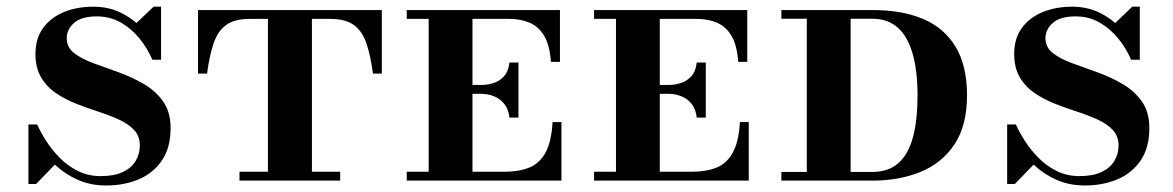

<svg xmlns="http://www.w3.org/2000/svg" viewBox="-20 -540 3506 574"><path d="M297.5 14.5Q251 14.5 213.5 -2Q176 -18.5 147 -45.2Q118 -72 97.8 -104.2Q77.5 -136.5 65 -168H91Q101.5 -144.5 118.5 -118Q135.5 -91.5 159 -67.8Q182.5 -44 213 -28.8Q243.5 -13.5 281 -13.5Q321.5 -13.5 347.2 -25.8Q373 -38 385.5 -58.8Q398 -79.5 398 -105Q398 -133 381 -151.2Q364 -169.5 336.2 -182.2Q308.5 -195 275.2 -205.8Q242 -216.5 208.8 -229.5Q175.5 -242.5 147.8 -261.2Q120 -280 103 -308.5Q86 -337 86 -379Q86 -425 108.8 -456.2Q131.5 -487.5 170.8 -503.8Q210 -520 260 -520Q309.5 -520 350 -497.5Q390.5 -475 419 -439Q447.5 -403 461.5 -361.5H435.5Q421 -395.5 397 -425Q373 -454.5 341 -472.8Q309 -491 269.5 -491Q223.5 -491 201.5 -471.5Q179.5 -452 179.5 -425.5Q179.5 -398.5 201.8 -381.2Q224 -364 259.5 -351Q295 -338 334.8 -323.8Q374.5 -309.5 409.8 -289Q445 -268.5 467.5 -237Q490 -205.5 490 -157Q490 -98.5 464.2 -60.5Q438.5 -22.5 394.8 -4Q351 14.5 297.5 14.5ZM65 10V-168Q81.5 -143 94.8 -124.2Q108 -105.5 121.2 -89.2Q134.5 -73 150 -54L88 10ZM461.5 -361.5Q449 -385.5 436.2 -400.5Q423.5 -415.5 409.2 -429.2Q395 -443 378 -461.5L439 -520H461.5Z M572 -320V-510H1121.5V-320H1095Q1087.5 -376 1074.8 -412.2Q1062 -448.5 1036.8 -466Q1011.5 -483.5 968 -483.5H726Q682 -483.5 657 -466Q632 -448.5 619.2 -412.2Q606.5 -376 599 -320ZM696 0V-26.5H997V0ZM781 0V-503H912.5V0Z M1503 -188.5Q1500 -214.5 1487.2 -230Q1474.5 -245.5 1456.2 -252.5Q1438 -259.5 1419.5 -259.5H1364.5V-286H1419.5Q1438 -286 1456.2 -292Q1474.5 -298 1487.2 -312.5Q1500 -327 1503 -353H1530V-188.5ZM1632 -175H1658.5V0H1196V-26.5H1261.5V-483.5H1196V-510H1654V-355H1627Q1623.5 -405 1606.8 -433Q1590 -461 1563.2 -472.2Q1536.5 -483.5 1503 -483.5H1392.5V-26.5H1487.5Q1531 -26.5 1561.8 -38.8Q1592.5 -51 1610.5 -83.2Q1628.5 -115.5 1632 -175Z M2063 -188.5Q2060 -214.5 2047.2 -230Q2034.5 -245.5 2016.2 -252.5Q1998 -259.5 1979.5 -259.5H1924.5V-286H1979.5Q1998 -286 2016.2 -292Q2034.5 -298 2047.2 -312.5Q2060 -327 2063 -353H2090V-188.5ZM2192 -175H2218.5V0H1756V-26.5H1821.5V-483.5H1756V-510H2214V-355H2187Q2183.5 -405 2166.8 -433Q2150 -461 2123.2 -472.2Q2096.5 -483.5 2063 -483.5H1952.5V-26.5H2047.5Q2091 -26.5 2121.8 -38.8Q2152.5 -51 2170.5 -83.2Q2188.5 -115.5 2192 -175Z M2316 0V-26H2588Q2635.5 -26 2665.2 -51.8Q2695 -77.5 2709 -128.5Q2723 -179.5 2723 -255Q2723 -329 2708.2 -380Q2693.5 -431 2663.8 -457.5Q2634 -484 2588 -484H2316V-510H2588Q2677.5 -510 2740.5 -483Q2803.5 -456 2837.2 -399.5Q2871 -343 2871 -255Q2871 -165.5 2834 -109.2Q2797 -53 2733 -26.5Q2669 0 2588 0ZM2392 0V-510H2523V0Z M3223.5 14.5Q3177 14.5 3139.5 -2Q3102 -18.5 3073 -45.2Q3044 -72 3023.8 -104.2Q3003.5 -136.5 2991 -168H3017Q3027.5 -144.5 3044.5 -118Q3061.5 -91.5 3085 -67.8Q3108.5 -44 3139 -28.8Q3169.5 -13.5 3207 -13.5Q3247.5 -13.5 3273.2 -25.8Q3299 -38 3311.5 -58.8Q3324 -79.5 3324 -105Q3324 -133 3307 -151.2Q3290 -169.5 3262.2 -182.2Q3234.5 -195 3201.2 -205.8Q3168 -216.5 3134.8 -229.5Q3101.5 -242.5 3073.8 -261.2Q3046 -280 3029 -308.5Q3012 -337 3012 -379Q3012 -425 3034.8 -456.2Q3057.5 -487.5 3096.8 -503.8Q3136 -520 3186 -520Q3235.5 -520 3276 -497.5Q3316.5 -475 3345 -439Q3373.5 -403 3387.5 -361.5H3361.5Q3347 -395.5 3323 -425Q3299 -454.5 3267 -472.8Q3235 -491 3195.5 -491Q3149.5 -491 3127.5 -471.5Q3105.5 -452 3105.5 -425.5Q3105.5 -398.5 3127.8 -381.2Q3150 -364 3185.5 -351Q3221 -338 3260.8 -323.8Q3300.5 -309.5 3335.8 -289Q3371 -268.5 3393.5 -237Q3416 -205.5 3416 -157Q3416 -98.5 3390.2 -60.5Q3364.5 -22.5 3320.8 -4Q3277 14.5 3223.5 14.5ZM2991 10V-168Q3007.5 -143 3020.8 -124.2Q3034 -105.5 3047.2 -89.2Q3060.5 -73 3076 -54L3014 10ZM3387.5 -361.5Q3375 -385.5 3362.2 -400.5Q3349.5 -415.5 3335.2 -429.2Q3321 -443 3304 -461.5L3365 -520H3387.5Z"/></svg>

Font: Bodoni Moda SC 9pt SemiBold
Style: Regular
Weight: 600
Designer: Owen Earl
Foundry: indestructible type
Version: Version 2.005